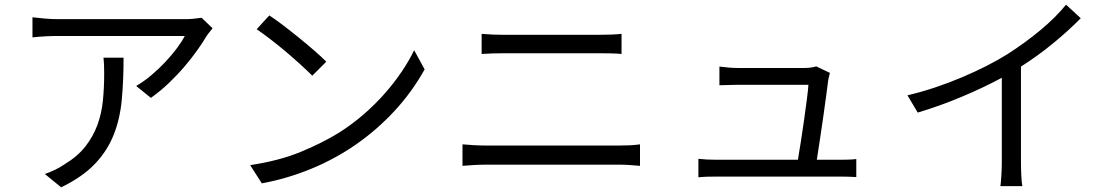

<svg xmlns="http://www.w3.org/2000/svg" viewBox="-20 -767 4780 822"><path d="M509 -520Q509 -423 501.5 -341Q494 -259 467 -190.5Q440 -122 387 -66Q334 -10 242 35L172 -22Q192 -29 214.5 -39.5Q237 -50 257 -64Q313 -98 346 -140.5Q379 -183 397 -232Q415 -281 420.5 -336Q426 -391 426 -451Q426 -468 425.5 -484.5Q425 -501 423 -520ZM890 -646Q885 -639 877 -629.5Q869 -620 864 -612Q850 -588 826 -554Q802 -520 771.5 -484Q741 -448 704 -412.5Q667 -377 626 -348L563 -399Q596 -418 628.5 -445.5Q661 -473 689 -503Q717 -533 738.5 -562Q760 -591 771 -613H228Q176 -613 119 -607V-693Q144 -690 172.5 -687.5Q201 -685 228 -685H776Q790 -685 811 -687Q832 -689 843 -691Z M1133 -701Q1159 -684 1192.5 -658.5Q1226 -633 1260.5 -605Q1295 -577 1326 -550Q1357 -523 1377 -503L1317 -443Q1299 -461 1269.5 -488Q1240 -515 1206.5 -543.5Q1173 -572 1139 -598Q1105 -624 1079 -642ZM1051 -60Q1177 -79 1270.5 -118Q1364 -157 1433 -200Q1488 -235 1537 -277.5Q1586 -320 1627 -366.5Q1668 -413 1700 -460.5Q1732 -508 1753 -552L1798 -470Q1744 -373 1669 -292Q1594 -211 1504 -148.5Q1414 -86 1311.5 -44Q1209 -2 1101 18Z M1960 -149Q1984 -147 2009 -145.5Q2034 -144 2060 -144H2633Q2655 -144 2677 -145Q2699 -146 2720 -149V-57Q2698 -59 2675.5 -60.5Q2653 -62 2633 -62H2060Q2034 -62 2009 -60.5Q1984 -59 1960 -57ZM2042 -622Q2065 -620 2089 -619Q2113 -618 2136 -618H2546Q2572 -618 2596.5 -619Q2621 -620 2641 -622V-536Q2621 -538 2595.5 -538.5Q2570 -539 2546 -539H2137Q2087 -539 2042 -536Z M2970 -87Q2987 -85 3007 -84Q3027 -83 3050 -83H3396Q3401 -113 3408.5 -159.5Q3416 -206 3422.5 -253.5Q3429 -301 3434.5 -342.5Q3440 -384 3441 -404H3137Q3116 -404 3097 -403Q3078 -402 3060 -402V-482Q3077 -480 3097.5 -478Q3118 -476 3136 -476H3426Q3438 -476 3453 -478Q3468 -480 3474 -483L3533 -455Q3531 -447 3529 -439Q3527 -431 3526 -425Q3523 -401 3517 -356.5Q3511 -312 3504 -262.5Q3497 -213 3489.5 -164.5Q3482 -116 3477 -83H3571Q3587 -83 3609 -83.5Q3631 -84 3646 -86V-9Q3633 -10 3611 -10.5Q3589 -11 3574 -11H3050Q3027 -11 3009 -10.5Q2991 -10 2970 -8Z M4607 -689Q4557 -638 4491 -583.5Q4425 -529 4351 -482V-73Q4351 -45 4352.5 -14.5Q4354 16 4357 30H4263Q4265 16 4267 -14.5Q4269 -45 4269 -73V-434Q4191 -392 4097 -352.5Q4003 -313 3909 -285L3865 -359Q3925 -373 3984.5 -393Q4044 -413 4099.5 -436.5Q4155 -460 4204 -485Q4253 -510 4293 -535Q4329 -558 4365.5 -584.5Q4402 -611 4435 -638.5Q4468 -666 4496 -694Q4524 -722 4544 -747Z"/></svg>

Font: Kinto Sans
Style: Regular
Weight: 400
Designer: Authors: Ryoko NISHIZUKA  (kana & ideographs); Paul D. Hunt (Latin, Greek & Cyrillic); Wenlong ZHANG  (bopomofo); Sandol
Foundry: Adobe Systems Incorporated, ookami Inc.
Version: Version 0.001